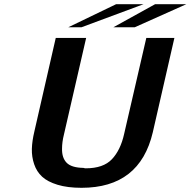

<svg xmlns="http://www.w3.org/2000/svg" viewBox="-20 -876 909 916"><path d="M521 -746 720 -856H869L623 -746ZM306 -746 534 -856H665L369 -746ZM144 -249 246 -695H391L285 -234Q276 -198 276 -167Q275 -123 298 -99.5Q321 -76 378 -75Q384 -73 389 -73Q473 -73 514 -116.5Q555 -160 572 -236L678 -695H812L709 -245Q647 20 369 20Q302 20 254.5 5.5Q207 -9 181 -33Q155 -57 143 -92.5Q131 -128 132 -165.5Q133 -203 144 -249Z"/></svg>

Font: Coval
Style: ExtraBold Italic
Weight: 800
Foundry: Context Ltd
Version: Version 001.000